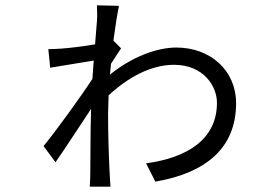

<svg xmlns="http://www.w3.org/2000/svg" viewBox="-20 -665 1040 723"><path d="M345 -585 338 -498C292 -490 239 -484 211 -482C194 -481 181 -480 162 -480L169 -410L333 -437L328 -368C285 -302 188 -168 144 -115L189 -54C227 -108 282 -194 323 -255C320 -165 321 -67 320 -9C320 3 319 26 318 38H396C395 23 394 3 393 -11C389 -88 387 -167 387 -240L389 -306C459 -371 546 -421 635 -421C747 -421 797 -340 797 -278C797 -141 686 -71 530 -50L565 19C757 -14 869 -109 869 -276C869 -401 771 -486 644 -486C572 -486 478 -452 394 -384L398 -425L436 -483L407 -512C415 -572 423 -621 428 -643L345 -645C345 -634 347 -602 345 -585Z"/></svg>

Font: Noto Sans KR
Style: Regular
Weight: 400
Designer: Ryoko NISHIZUKA 西塚涼子 (kana, bopomofo & ideographs); Paul D. Hunt (Latin, Greek & Cyrillic); Sandoll Communications 산돌커뮤니
Foundry: Adobe
Version: Version 2.004;hotconv 1.0.118;makeotfexe 2.5.65603